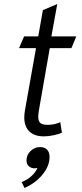

<svg xmlns="http://www.w3.org/2000/svg" viewBox="-20 -665 406 949"><path d="M100 -85Q100 -100 103 -118L158 -427H74L99 -485H169L192 -615L263 -645L234 -485H357L333 -427H226L172 -118Q169 -100 169 -87Q169 -66 179.5 -57Q190 -48 216 -48Q250 -48 278 -61L286 -9Q271 -2 245 3.5Q219 9 197 9Q150 9 125 -15.5Q100 -40 100 -85ZM87 235Q117 223 137 204Q157 185 165 165Q157 167 152 167Q134 167 122.5 156.5Q111 146 111 128Q111 101 131 81.5Q151 62 178 62Q201 62 213 75Q225 88 225 111Q225 155 190.5 197.5Q156 240 101 264Z"/></svg>

Font: Niramit Light
Style: Italic
Weight: 300
Italic angle: -10°
Designer: Katatrad Aksorn Co.,Ltd.
Foundry: Cadson Demak Co.,Ltd.
Version: Version 1.000; ttfautohint (v1.6)